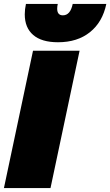

<svg xmlns="http://www.w3.org/2000/svg" viewBox="-39 -957 561 977"><path d="M87 -884Q87 -909 93 -937H255Q252 -924 252 -913Q252 -879 281 -879Q319 -879 331 -937H502Q483 -845 419 -793.5Q355 -742 256 -742Q173 -742 130 -779Q87 -816 87 -884ZM129 -699H366L218 0H-19Z"/></svg>

Font: Prompt Black
Style: Italic
Weight: 900
Italic angle: -12°
Designer: Katatrad Team
Foundry: CadsonDemak
Version: Version 1.001